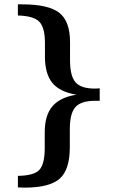

<svg xmlns="http://www.w3.org/2000/svg" viewBox="-20 -725 533 880"><path d="M62 81Q136 80 160.5 53.5Q185 27 185 -46V-119Q185 -196 220 -237.5Q255 -279 330 -291Q253 -304 219.5 -345.5Q186 -387 186 -466V-529Q186 -598 160.5 -625Q135 -652 62 -654V-705H83Q202 -705 251.5 -666.5Q301 -628 301 -532V-448Q301 -377 326 -348Q351 -319 415 -319Q418 -319 425.5 -319.5Q433 -320 437 -320V-263H417Q351 -263 325.5 -234Q300 -205 300 -132V-51Q300 53 253.5 94Q207 135 92 135Q87 135 77 134.5Q67 134 62 134Z"/></svg>

Font: Khartiya
Style: Bold
Weight: 700
Version: Version 1.0.2